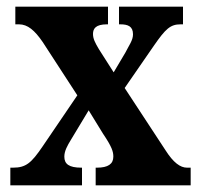

<svg xmlns="http://www.w3.org/2000/svg" viewBox="-20 -556 598 576"><path d="M11 0H226V-53H224C187 -53 173 -64 173 -86C173 -103 182 -119 193 -137L246 -225L289 -155C316 -115 320 -101 320 -86C320 -64 304 -53 271 -53H267V0H552V-53H541C521 -53 500 -68 476 -106L354 -292L441 -418C477 -470 491 -483 522 -483H529V-536H337V-483H341C364 -483 379 -477 379 -453C379 -435 367 -420 356 -398L321 -339L277 -408C265 -428 259 -440 259 -454C259 -470 267 -483 301 -483H304V-536H26V-483H37C63 -483 84 -465 108 -430L212 -270L108 -117C74 -67 58 -53 19 -53H11Z"/></svg>

Font: Noto Serif Bengali ExtraCondensed ExtraBold
Style: Regular
Weight: 800
Width: 2
Designer: Juan Bruce, Universal Thirst, Indian Type Foundry and the Monotype Design Team.
Foundry: Monotype Imaging Inc.
Version: Version 2.003